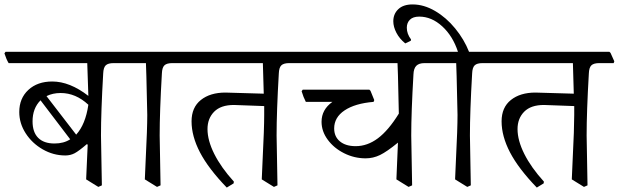

<svg xmlns="http://www.w3.org/2000/svg" viewBox="-40 -810 2794 867"><path d="M538 -525H473Q448 -525 437.5 -515Q427 -505 426 -478Q416 -306 416 -198L420 27L404 34L349 0L356 -157L352 -159Q316 -128 297 -118Q278 -108 255 -108Q201 -108 153 -135.5Q105 -163 76 -208Q47 -253 47 -304Q47 -366 88 -404Q129 -442 196 -442Q275 -442 359 -377L354 -525H-1Q-11 -541 -20 -569L-15 -576H519L524 -571L541 -533ZM359 -337Q302 -390 234 -390Q198 -390 170 -376L304 -202Q346 -248 359 -337ZM277 -181 143 -357Q107 -321 107 -262Q107 -213 132.5 -187.5Q158 -162 206 -162Q248 -162 277 -181Z M803 -525H738Q713 -525 702.5 -515Q692 -505 691 -478Q681 -306 681 -198L685 27L669 34L614 0L618 -91Q625 -228 625 -291Q625 -319 621 -465L619 -525H520Q509 -542 501 -569L506 -576H784L789 -571L806 -533Z M1331 -525H1266Q1241 -525 1230.5 -515Q1220 -505 1219 -478Q1209 -306 1209 -198L1213 27L1197 34L1142 0L1146 -91Q1153 -228 1153 -291V-331L1016 -336Q957 -336 927 -305.5Q897 -275 897 -227Q897 -176 927.5 -115Q958 -54 1016 10L1015 18L984 37Q901 -49 863 -122Q825 -195 825 -262Q825 -325 867 -358.5Q909 -392 978 -392L1151 -387L1147 -525H785Q775 -542 766 -569L771 -576H1312L1317 -571L1334 -533Z M1939 -525H1877Q1852 -525 1840 -513Q1828 -501 1827 -474Q1817 -302 1817 -198L1821 27L1805 34L1750 0L1757 -166Q1707 -125 1676 -110Q1645 -95 1611 -95Q1560 -95 1514 -118Q1468 -141 1440 -179Q1412 -217 1412 -260Q1412 -315 1461 -350H1341Q1330 -371 1322 -398L1327 -405H1628L1633 -400L1650 -358L1647 -350Q1563 -343 1516 -311.5Q1469 -280 1469 -230Q1469 -193 1495 -171.5Q1521 -150 1566 -150Q1619 -150 1666.5 -185.5Q1714 -221 1761 -297Q1761 -326 1757 -470L1755 -525H1313Q1302 -542 1294 -569L1299 -576H1920L1925 -571L1942 -533Z M2204 -525H2139Q2114 -525 2103.5 -515Q2093 -505 2092 -478Q2082 -306 2082 -198L2086 27L2070 34L2015 0L2019 -91Q2026 -228 2026 -291Q2026 -319 2022 -465L2020 -525H1921Q1910 -542 1902 -569L1907 -576H2028Q2005 -647 1957 -691Q1909 -735 1853 -735Q1825 -735 1811 -721Q1797 -707 1797 -685Q1797 -657 1816 -632L1815 -626L1790 -614Q1764 -635 1750 -662Q1736 -689 1736 -714Q1736 -747 1758.5 -768.5Q1781 -790 1823 -790Q1874 -790 1924.5 -760.5Q1975 -731 2015.5 -681.5Q2056 -632 2078 -576H2185L2190 -571L2207 -533Z M2731 -525H2666Q2641 -525 2630.5 -515Q2620 -505 2619 -478Q2609 -306 2609 -198L2613 27L2597 34L2542 0L2546 -91Q2553 -228 2553 -291V-331L2416 -336Q2357 -336 2327 -305.5Q2297 -275 2297 -227Q2297 -176 2327.5 -115Q2358 -54 2416 10L2415 18L2384 37Q2301 -49 2263 -122Q2225 -195 2225 -262Q2225 -325 2267 -358.5Q2309 -392 2378 -392L2551 -387L2547 -525H2185Q2175 -542 2166 -569L2171 -576H2712L2717 -571L2734 -533Z"/></svg>

Font: Sahitya
Style: Regular
Weight: 400
Designer: Juan Pablo del Peral
Foundry: Juan Pablo del Peral (http://www.huertatipografica.com)
Version: Version 1.001;PS 001.000;hotconv 1.0.70;makeotf.lib2.5.58329